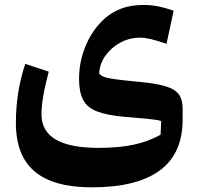

<svg xmlns="http://www.w3.org/2000/svg" viewBox="-20 -515 813 791"><path d="M666 -334.5Q631.3 -346.7 603.8 -353.3Q576.2 -359.9 558.1 -359.9Q513.7 -359.9 475.6 -339.4Q437.5 -318.8 413.8 -284.9Q390.1 -251 388.7 -211.4Q396 -203.1 409.2 -198Q422.4 -192.9 455.1 -188.5Q487.8 -184.1 553.7 -177.7Q624 -171.4 662.8 -159.4Q701.7 -147.5 717 -125.7Q732.4 -104 732.4 -68.4V-22.5Q732.4 118.7 637.7 187.7Q543 256.8 358.4 256.8Q200.2 256.8 122.8 191.4Q45.4 126 45.4 -8.3Q45.4 -135.7 84 -252L180.7 -219.7Q150.9 -107.9 150.9 -43.9Q150.9 94.2 385.3 94.2Q470.2 94.2 531 81.1Q591.8 67.9 641.6 40L644 -16.1Q637.2 -19 625 -21Q612.8 -22.9 583.3 -25.9Q553.7 -28.8 493.7 -33.7Q420.9 -40 379.9 -55.9Q338.9 -71.8 322.3 -103.8Q305.7 -135.7 305.7 -189.5Q305.7 -252.9 326.9 -310.8Q348.1 -368.7 385.5 -412.4Q422.9 -456.1 471.2 -476.1Q512.7 -494.6 573.2 -494.6Q629.4 -494.6 695.3 -470.7Z"/></svg>

Font: Pinar-DS2-FD Bold
Style: Regular
Weight: 700
Designer: Amin Abedi
Version: Version 3.000